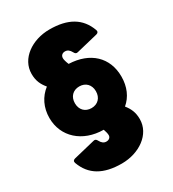

<svg xmlns="http://www.w3.org/2000/svg" viewBox="-203 -859 970 1076"><g transform="rotate(-30 282.0 -321.0)"><path d="M265 106C378 106 476 38 476 -60C476 -104 462 -133 439 -162C482 -198 506 -252 506 -318C506 -442 421 -522 285 -527C277 -546 273 -562 273 -570C273 -588 285 -598 302 -598C318 -598 330 -589 340 -570C345 -560 352 -555 362 -558L502 -592C513 -595 518 -602 514 -614C481 -705 407 -748 288 -748C175 -748 77 -680 77 -582C77 -536 92 -507 116 -478C68 -441 40 -385 40 -318C40 -196 135 -110 271 -109C277 -92 280 -78 280 -69C280 -54 268 -44 251 -44C235 -44 223 -53 213 -72C208 -82 201 -87 191 -84L51 -50C40 -47 35 -40 39 -28C72 63 146 106 265 106ZM273 -248C232 -248 205 -276 205 -318C205 -360 232 -388 273 -388C314 -388 341 -360 341 -318C341 -276 314 -248 273 -248Z"/></g></svg>

Font: LINE Seed Sans TH Heavy
Style: Regular
Weight: 900
Designer: Dalton Maag Ltd | Thai characters by Cadson Demak Co.,Ltd.
Foundry: Dalton Maag Ltd
Version: Version 1.003